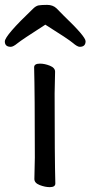

<svg xmlns="http://www.w3.org/2000/svg" viewBox="-52 -751 371 787"><path d="M151.9 16.1Q132.8 16.1 110.8 7.6Q88.9 -1 88.9 -17.1L90.8 -105Q90.8 -368.2 87.9 -475.1Q87.9 -490.2 111.8 -490.2Q130.9 -490.2 152.3 -481.7Q173.8 -473.1 173.8 -457L171.9 -368.2Q171.9 -105 174.8 1Q174.8 16.1 151.9 16.1ZM274.9 -559.1Q265.1 -559.1 246.6 -575Q228 -590.8 133.8 -649.9Q37.1 -587.9 19.5 -573.5Q2 -559.1 -7.8 -559.1Q-32.2 -559.1 -32.2 -581.1Q-32.2 -605 83 -714.8Q95.2 -727.1 106.7 -729Q118.2 -731 141.1 -731Q165 -731 179.9 -716.6Q194.8 -702.1 210 -686Q298.8 -601.1 298.8 -582Q298.8 -559.1 274.9 -559.1Z"/></svg>

Font: LXGW WenKai Screen
Style: Regular
Weight: 400
Designer: LXGW / Fontworks Inc.
Foundry: LXGW / Fontworks Inc.
Version: Version 1.510;January 18,2025